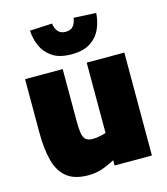

<svg xmlns="http://www.w3.org/2000/svg" viewBox="-110 -808 786 906"><g transform="rotate(-15 283.0 -355.0)"><path d="M209.9 12.6Q143.5 12.6 106.1 -17.2Q68.6 -47 53.4 -103.8Q38.2 -160.7 38.2 -241.3V-502.8H222V-248.7Q222 -211.5 225.7 -189.3Q229.4 -167.1 240.8 -157.5Q252.2 -147.8 274.2 -147.8Q290.8 -147.8 309.7 -151.6Q328.7 -155.4 339.3 -159.2V-502.8H523.1V0H340.9V-25.8Q303.1 -5.9 274.2 3.3Q245.4 12.6 209.9 12.6ZM281.5 -559.2Q223.2 -559.2 188.7 -582.2Q154.2 -605.3 138.1 -641.6Q122 -677.8 119.7 -717.8L229 -723.4Q231.9 -699.4 244.6 -684.2Q257.3 -669 281.5 -669Q307.2 -669 319.4 -684.4Q331.6 -699.9 334 -723.4L443.3 -717.8Q441.1 -677.8 425.2 -641.6Q409.3 -605.3 374.6 -582.2Q339.8 -559.2 281.5 -559.2Z"/></g></svg>

Font: Titillium Web SemiBold
Style: Regular
Weight: 600
Designer: Mohamed Gaber, Accademia di Belle Arti di Urbino
Foundry: Kief Type Foundry, Accademia di Belle Arti di Urbino
Version: Version 3.000; ttfautohint (v1.8.4)